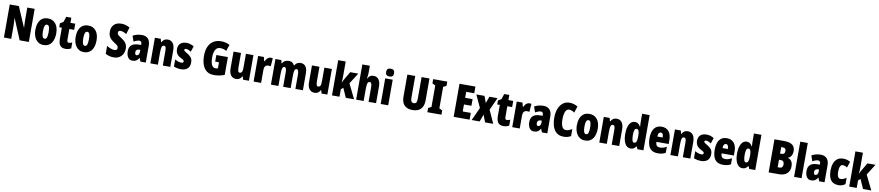

<svg xmlns="http://www.w3.org/2000/svg" viewBox="51 -2424 18677 4081"><g transform="rotate(10 9389.5 -383.0)"><path d="M597 0H399L213 -444H209Q214 -385 215.5 -339.5Q217 -294 217 -263V0H59V-714H256L441 -282H445Q442 -336 440 -379.5Q438 -423 438 -455V-714H597Z M1139 -278Q1139 -225 1127.5 -173.5Q1116 -122 1090 -80.5Q1064 -39 1020.5 -14.5Q977 10 913 10Q854 10 811.5 -14Q769 -38 741.5 -79Q714 -120 701 -171.5Q688 -223 688 -278Q688 -358 711 -422.5Q734 -487 784 -525Q834 -563 915 -563Q1016 -563 1077.5 -489Q1139 -415 1139 -278ZM852 -276Q852 -125 914 -125Q948 -125 961.5 -163.5Q975 -202 975 -278Q975 -354 961.5 -391Q948 -428 914 -428Q882 -428 867 -391Q852 -354 852 -276Z M1437 -130Q1452 -130 1470 -135Q1488 -140 1508 -149V-21Q1481 -6 1451.5 2Q1422 10 1388 10Q1306 10 1270.5 -37.5Q1235 -85 1235 -182V-420H1179V-506L1249 -548L1287 -664H1397V-553H1501V-420H1397V-184Q1397 -130 1437 -130Z M2009 -278Q2009 -225 1997.5 -173.5Q1986 -122 1960 -80.5Q1934 -39 1890.5 -14.5Q1847 10 1783 10Q1724 10 1681.5 -14Q1639 -38 1611.5 -79Q1584 -120 1571 -171.5Q1558 -223 1558 -278Q1558 -358 1581 -422.5Q1604 -487 1654 -525Q1704 -563 1785 -563Q1886 -563 1947.5 -489Q2009 -415 2009 -278ZM1722 -276Q1722 -125 1784 -125Q1818 -125 1831.5 -163.5Q1845 -202 1845 -278Q1845 -354 1831.5 -391Q1818 -428 1784 -428Q1752 -428 1737 -391Q1722 -354 1722 -276Z M2651 -217Q2651 -151 2623.5 -99.5Q2596 -48 2546 -19Q2496 10 2427 10Q2381 10 2338.5 0Q2296 -10 2250 -35V-207Q2292 -179 2336 -163Q2380 -147 2417 -147Q2449 -147 2463.5 -162Q2478 -177 2478 -200Q2478 -216 2472.5 -229.5Q2467 -243 2448.5 -259.5Q2430 -276 2391 -300Q2349 -327 2318.5 -354.5Q2288 -382 2271 -420Q2254 -458 2254 -515Q2254 -610 2309.5 -667Q2365 -724 2471 -724Q2560 -724 2651 -673L2606 -524Q2532 -570 2478 -570Q2450 -570 2438 -557Q2426 -544 2426 -524Q2426 -505 2432.5 -491.5Q2439 -478 2459 -462.5Q2479 -447 2519 -422Q2584 -382 2617.5 -335Q2651 -288 2651 -217Z M2942 -563Q3025 -563 3073 -513.5Q3121 -464 3121 -363V0H3004L2977 -73H2974Q2947 -31 2915.5 -10.5Q2884 10 2832 10Q2785 10 2756 -16Q2727 -42 2714 -83Q2701 -124 2701 -169Q2701 -258 2748.5 -301.5Q2796 -345 2887 -349L2959 -352V-366Q2959 -434 2906 -434Q2859 -434 2787 -393L2745 -513Q2786 -537 2835.5 -550Q2885 -563 2942 -563ZM2929 -245Q2863 -242 2863 -176Q2863 -119 2902 -119Q2926 -119 2942.5 -141Q2959 -163 2959 -198V-247Z M3498 -563Q3570 -563 3610 -510Q3650 -457 3650 -360V0H3488V-308Q3488 -363 3479 -391Q3470 -419 3440 -419Q3406 -419 3394 -383Q3382 -347 3382 -253V0H3220V-553H3347L3365 -485H3374Q3412 -563 3498 -563Z M4071 -170Q4071 -81 4021 -35.5Q3971 10 3882 10Q3842 10 3802.5 3Q3763 -4 3725 -21V-174Q3755 -156 3791.5 -142.5Q3828 -129 3865 -129Q3910 -129 3910 -161Q3910 -170 3905.5 -179Q3901 -188 3883.5 -200Q3866 -212 3827 -231Q3724 -283 3724 -400Q3724 -477 3771 -520Q3818 -563 3904 -563Q3947 -563 3985 -551Q4023 -539 4063 -516L4023 -393Q3998 -410 3970.5 -422Q3943 -434 3914 -434Q3880 -434 3880 -408Q3880 -399 3884.5 -392Q3889 -385 3906 -374Q3923 -363 3958 -342Q4008 -314 4039.5 -274Q4071 -234 4071 -170Z M4570 -418H4819V-33Q4709 10 4589 10Q4457 10 4385.5 -86Q4314 -182 4314 -359Q4314 -474 4350.5 -555.5Q4387 -637 4456 -680.5Q4525 -724 4622 -724Q4678 -724 4725.5 -711.5Q4773 -699 4808 -679L4761 -540Q4702 -578 4628 -578Q4560 -578 4525.5 -520Q4491 -462 4491 -354Q4491 -248 4518.5 -192.5Q4546 -137 4599 -137Q4625 -137 4652 -145V-276H4570Z M5347 -553V0H5221L5202 -68H5194Q5175 -29 5144.5 -9.5Q5114 10 5070 10Q4997 10 4957 -43Q4917 -96 4917 -193V-553H5079V-246Q5079 -191 5088.5 -162.5Q5098 -134 5122 -134Q5151 -134 5164.5 -152Q5178 -170 5181.5 -203Q5185 -236 5185 -280V-553Z M5719 -563Q5729 -563 5739 -562Q5749 -561 5764 -557L5751 -383Q5732 -389 5701 -389Q5653 -389 5631.5 -360.5Q5610 -332 5610 -278V0H5448V-553H5572L5595 -465H5603Q5613 -488 5629.5 -510.5Q5646 -533 5669 -548Q5692 -563 5719 -563Z M6364 -563Q6512 -563 6512 -360V0H6350V-307Q6350 -419 6306 -419Q6272 -419 6260 -381.5Q6248 -344 6248 -264V0H6086V-307Q6086 -419 6043 -419Q6009 -419 5996.5 -379Q5984 -339 5984 -248V0H5822V-553H5949L5967 -485H5976Q5992 -523 6027 -543Q6062 -563 6110 -563Q6159 -563 6187.5 -542.5Q6216 -522 6229 -490H6240Q6259 -525 6289.5 -544Q6320 -563 6364 -563Z M7040 -553V0H6914L6895 -68H6887Q6868 -29 6837.5 -9.5Q6807 10 6763 10Q6690 10 6650 -43Q6610 -96 6610 -193V-553H6772V-246Q6772 -191 6781.5 -162.5Q6791 -134 6815 -134Q6844 -134 6857.5 -152Q6871 -170 6874.5 -203Q6878 -236 6878 -280V-553Z M7302 -458Q7302 -420 7300.5 -382.5Q7299 -345 7295 -309H7298Q7309 -332 7320 -353Q7331 -374 7340 -390L7436 -553H7610L7461 -318L7616 0H7438L7349 -201L7302 -161V0H7140V-760H7302Z M7823 -621Q7823 -587 7820 -552.5Q7817 -518 7810 -485H7819Q7852 -563 7939 -563Q8011 -563 8051 -510Q8091 -457 8091 -360V0H7929V-308Q7929 -419 7886 -419Q7846 -419 7834.5 -379Q7823 -339 7823 -253V0H7661V-760H7823Z M8272 -776Q8317 -776 8337.5 -754.5Q8358 -733 8358 -691Q8358 -607 8272 -607Q8186 -607 8186 -691Q8186 -734 8206.5 -755Q8227 -776 8272 -776ZM8353 -553V0H8191V-553Z M9118 -242Q9118 -118 9056 -54Q8994 10 8877 10Q8763 10 8702 -52Q8641 -114 8641 -238V-714H8811V-246Q8811 -188 8828 -163.5Q8845 -139 8879 -139Q8915 -139 8931.5 -163Q8948 -187 8948 -247V-714H9118Z M9502 0H9198V-91L9265 -126V-588L9198 -623V-714H9502V-623L9435 -588V-126L9502 -91Z M10110 0H9766V-714H10110V-570H9936V-441H10097V-297H9936V-146H10110Z M10283 -282 10158 -553H10334L10388 -408L10439 -553H10615L10492 -282L10620 0H10444L10384 -156L10327 0H10155Z M10890 -130Q10905 -130 10923 -135Q10941 -140 10961 -149V-21Q10934 -6 10904.5 2Q10875 10 10841 10Q10759 10 10723.5 -37.5Q10688 -85 10688 -182V-420H10632V-506L10702 -548L10740 -664H10850V-553H10954V-420H10850V-184Q10850 -130 10890 -130Z M11301 -563Q11311 -563 11321 -562Q11331 -561 11346 -557L11333 -383Q11314 -389 11283 -389Q11235 -389 11213.5 -360.5Q11192 -332 11192 -278V0H11030V-553H11154L11177 -465H11185Q11195 -488 11211.5 -510.5Q11228 -533 11251 -548Q11274 -563 11301 -563Z M11608 -563Q11691 -563 11739 -513.5Q11787 -464 11787 -363V0H11670L11643 -73H11640Q11613 -31 11581.5 -10.5Q11550 10 11498 10Q11451 10 11422 -16Q11393 -42 11380 -83Q11367 -124 11367 -169Q11367 -258 11414.5 -301.5Q11462 -345 11553 -349L11625 -352V-366Q11625 -434 11572 -434Q11525 -434 11453 -393L11411 -513Q11452 -537 11501.5 -550Q11551 -563 11608 -563ZM11595 -245Q11529 -242 11529 -176Q11529 -119 11568 -119Q11592 -119 11608.5 -141Q11625 -163 11625 -198V-247Z M12156 -578Q12106 -578 12079 -518Q12052 -458 12052 -354Q12052 -137 12164 -137Q12199 -137 12231 -150Q12263 -163 12295 -182V-30Q12227 10 12137 10Q12010 10 11942.5 -84Q11875 -178 11875 -355Q11875 -465 11907 -548Q11939 -631 11999 -677.5Q12059 -724 12141 -724Q12235 -724 12319 -674L12274 -534Q12246 -554 12217 -566Q12188 -578 12156 -578Z M12826 -278Q12826 -225 12814.5 -173.5Q12803 -122 12777 -80.5Q12751 -39 12707.5 -14.5Q12664 10 12600 10Q12541 10 12498.5 -14Q12456 -38 12428.5 -79Q12401 -120 12388 -171.5Q12375 -223 12375 -278Q12375 -358 12398 -422.5Q12421 -487 12471 -525Q12521 -563 12602 -563Q12703 -563 12764.5 -489Q12826 -415 12826 -278ZM12539 -276Q12539 -125 12601 -125Q12635 -125 12648.5 -163.5Q12662 -202 12662 -278Q12662 -354 12648.5 -391Q12635 -428 12601 -428Q12569 -428 12554 -391Q12539 -354 12539 -276Z M13187 -563Q13259 -563 13299 -510Q13339 -457 13339 -360V0H13177V-308Q13177 -363 13168 -391Q13159 -419 13129 -419Q13095 -419 13083 -383Q13071 -347 13071 -253V0H12909V-553H13036L13054 -485H13063Q13101 -563 13187 -563Z M13585 10Q13506 10 13463 -67.5Q13420 -145 13420 -278Q13420 -411 13463 -487Q13506 -563 13580 -563Q13618 -563 13648 -544Q13678 -525 13700 -482H13705Q13703 -520 13701.5 -546Q13700 -572 13700 -588V-760H13862V0H13732L13709 -54H13700Q13674 -20 13649.5 -5Q13625 10 13585 10ZM13638 -125Q13671 -125 13685.5 -158Q13700 -191 13700 -265V-297Q13700 -363 13685.5 -393.5Q13671 -424 13639 -424Q13584 -424 13584 -280Q13584 -125 13638 -125Z M14158 -562Q14257 -562 14312 -497Q14367 -432 14367 -310V-225H14103Q14103 -170 14126 -144.5Q14149 -119 14197 -119Q14235 -119 14268 -129Q14301 -139 14339 -162V-30Q14303 -9 14262 0.5Q14221 10 14173 10Q14053 10 13998.5 -63Q13944 -136 13944 -274Q13944 -413 13998 -487.5Q14052 -562 14158 -562ZM14162 -437Q14137 -437 14120 -415Q14103 -393 14103 -339H14217Q14217 -392 14202 -414.5Q14187 -437 14162 -437Z M14722 -563Q14794 -563 14834 -510Q14874 -457 14874 -360V0H14712V-308Q14712 -363 14703 -391Q14694 -419 14664 -419Q14630 -419 14618 -383Q14606 -347 14606 -253V0H14444V-553H14571L14589 -485H14598Q14636 -563 14722 -563Z M15295 -170Q15295 -81 15245 -35.5Q15195 10 15106 10Q15066 10 15026.5 3Q14987 -4 14949 -21V-174Q14979 -156 15015.5 -142.5Q15052 -129 15089 -129Q15134 -129 15134 -161Q15134 -170 15129.5 -179Q15125 -188 15107.5 -200Q15090 -212 15051 -231Q14948 -283 14948 -400Q14948 -477 14995 -520Q15042 -563 15128 -563Q15171 -563 15209 -551Q15247 -539 15287 -516L15247 -393Q15222 -410 15194.5 -422Q15167 -434 15138 -434Q15104 -434 15104 -408Q15104 -399 15108.5 -392Q15113 -385 15130 -374Q15147 -363 15182 -342Q15232 -314 15263.5 -274Q15295 -234 15295 -170Z M15565 -562Q15664 -562 15719 -497Q15774 -432 15774 -310V-225H15510Q15510 -170 15533 -144.5Q15556 -119 15604 -119Q15642 -119 15675 -129Q15708 -139 15746 -162V-30Q15710 -9 15669 0.5Q15628 10 15580 10Q15460 10 15405.5 -63Q15351 -136 15351 -274Q15351 -413 15405 -487.5Q15459 -562 15565 -562ZM15569 -437Q15544 -437 15527 -415Q15510 -393 15510 -339H15624Q15624 -392 15609 -414.5Q15594 -437 15569 -437Z M15998 10Q15919 10 15876 -67.5Q15833 -145 15833 -278Q15833 -411 15876 -487Q15919 -563 15993 -563Q16031 -563 16061 -544Q16091 -525 16113 -482H16118Q16116 -520 16114.5 -546Q16113 -572 16113 -588V-760H16275V0H16145L16122 -54H16113Q16087 -20 16062.5 -5Q16038 10 15998 10ZM16051 -125Q16084 -125 16098.5 -158Q16113 -191 16113 -265V-297Q16113 -363 16098.5 -393.5Q16084 -424 16052 -424Q15997 -424 15997 -280Q15997 -125 16051 -125Z M16771 -714Q16892 -714 16950.5 -671Q17009 -628 17009 -536Q17009 -477 16983.5 -434.5Q16958 -392 16916 -379V-374Q16972 -357 16996.5 -315.5Q17021 -274 17021 -209Q17021 -112 16959.5 -56Q16898 0 16791 0H16564V-714ZM16771 -436Q16837 -436 16837 -510Q16837 -576 16768 -576H16734V-436ZM16734 -303V-141H16778Q16847 -141 16847 -223Q16847 -261 16829 -282Q16811 -303 16776 -303Z M17275 0H17113V-760H17275Z M17592 -563Q17675 -563 17723 -513.5Q17771 -464 17771 -363V0H17654L17627 -73H17624Q17597 -31 17565.5 -10.5Q17534 10 17482 10Q17435 10 17406 -16Q17377 -42 17364 -83Q17351 -124 17351 -169Q17351 -258 17398.5 -301.5Q17446 -345 17537 -349L17609 -352V-366Q17609 -434 17556 -434Q17509 -434 17437 -393L17395 -513Q17436 -537 17485.5 -550Q17535 -563 17592 -563ZM17579 -245Q17513 -242 17513 -176Q17513 -119 17552 -119Q17576 -119 17592.5 -141Q17609 -163 17609 -198V-247Z M18074 10Q17962 10 17907 -58.5Q17852 -127 17852 -274Q17852 -355 17875.5 -420.5Q17899 -486 17948.5 -524.5Q17998 -563 18077 -563Q18123 -563 18160 -552.5Q18197 -542 18230 -521L18187 -392Q18138 -425 18088 -425Q18055 -425 18035.5 -386Q18016 -347 18016 -274Q18016 -128 18092 -128Q18155 -128 18216 -177V-39Q18157 10 18074 10Z M18465 -458Q18465 -420 18463.5 -382.5Q18462 -345 18458 -309H18461Q18472 -332 18483 -353Q18494 -374 18503 -390L18599 -553H18773L18624 -318L18779 0H18601L18512 -201L18465 -161V0H18303V-760H18465Z"/></g></svg>

Font: Noto Sans Gurmukhi UI ExtraCondensed Black
Style: Regular
Weight: 900
Width: 2
Designer: Jelle Bosma - Monotype Design Team
Foundry: Monotype Imaging Inc.
Version: Version 2.004; ttfautohint (v1.8.4.7-5d5b)